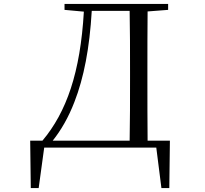

<svg xmlns="http://www.w3.org/2000/svg" viewBox="-20 -748 1040 973"><path d="M636 0H772L798 205H838L841 -35H728C727 -135 727 -238 727 -354V-385C727 -491 727 -591 728 -690L832 -698V-728H307V-698L405 -689C387 -380 317 -180 195 -35H133L136 205H176L204 0ZM637 -35H247C290 -89 327 -153 357 -231C405 -354 434 -504 445 -693H637C639 -594 639 -491 639 -385V-354C639 -237 639 -135 637 -35Z"/></svg>

Font: Harano Aji Mincho CN
Style: Regular
Weight: 400
Foundry: Masamichi Hosoda
Version: HaranoAjiMinchoCN-Regular version 20230610;ttx 4.39.4